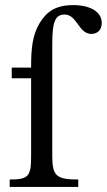

<svg xmlns="http://www.w3.org/2000/svg" viewBox="-20 -733 419 753"><path d="M26 -468V-426H102V-119C102 -41 91 -29 18 -29V0H287V-29C204 -29 185 -41 185 -119V-562C185 -646 196 -676 233 -676C283 -676 288 -600 338 -600C361 -600 379 -614 379 -643C379 -688 332 -713 267 -713C197 -713 161 -686 134 -640C108 -594 102 -549 102 -468Z"/></svg>

Font: STIX Two Math
Style: Regular
Weight: 400
Designer: Ross Mills, John Hudson & Paul Hanslow, Tiro Typeworks Ltd; with portions MicroPress Inc., with additions and correction
Foundry: Tiro Typeworks Ltd
Version: Version 2.02 b142